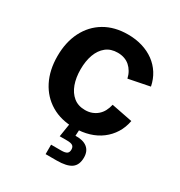

<svg xmlns="http://www.w3.org/2000/svg" viewBox="-177 -676 940 1003"><g transform="rotate(30 292.5 -174.5)"><path d="M305.2 10.7Q224.6 10.7 165.3 -24.4Q106 -59.6 73.7 -123Q41.5 -186.5 41.5 -270.5Q41.5 -355 73.7 -418.7Q106 -482.4 165.3 -517.6Q224.6 -552.7 305.2 -552.7Q352.5 -552.7 392.6 -540.5Q432.6 -528.3 463.9 -505.4Q495.1 -482.4 515.6 -450Q536.1 -417.5 544.4 -376.5L417 -351.1Q412.1 -372.6 402.3 -389.4Q392.6 -406.2 378.7 -418.5Q364.7 -430.7 346.7 -437Q328.6 -443.4 306.6 -443.4Q264.6 -443.4 236.8 -421.1Q209 -398.9 194.8 -360.1Q180.7 -321.3 180.7 -271Q180.7 -221.2 194.8 -182.4Q209 -143.6 236.8 -120.8Q264.6 -98.1 306.6 -98.1Q329.1 -98.1 347.4 -105Q365.7 -111.8 380.1 -124.3Q394.5 -136.7 404.1 -154.5Q413.6 -172.4 418.5 -194.3L545.4 -169.4Q537.6 -127.4 516.8 -94.2Q496.1 -61 464.8 -37.4Q433.6 -13.7 393.1 -1.5Q352.5 10.7 305.2 10.7ZM244.1 204.1V147H305.2Q329.1 147 339.1 140.1Q349.1 133.3 349.1 116.7Q349.1 100.1 339.1 93.3Q329.1 86.4 305.2 86.4H261.2L278.3 -21.5H333.5V0L331.1 43Q377.4 41.5 402.1 61.3Q426.8 81.1 426.8 119.6Q426.8 164.6 399.2 184.3Q371.6 204.1 310.5 204.1Z"/></g></svg>

Font: Inter Cardless
Style: Bold
Weight: 700
Designer: Rasmus Andersson
Foundry: rsms
Version: Version 4.001;git-9221beed3